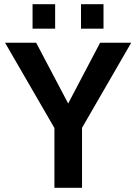

<svg xmlns="http://www.w3.org/2000/svg" viewBox="-20 -893 648 913"><path d="M370.1 -285.2V0H238.8V-284.2L3.9 -689.9H151.9L304.2 -400.9L456.1 -689.9H604ZM134.8 -873H242.2V-756.8H134.8ZM365.2 -873H472.2V-756.8H365.2Z"/></svg>

Font: D-DIN Exp
Style: DINExp-Bold
Weight: 700
Width: 7
Designer: Charles Nix
Foundry: Datto Inc.
Version: Version 1.00